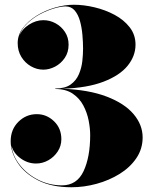

<svg xmlns="http://www.w3.org/2000/svg" viewBox="-20 -779 660 809"><path d="M581 -200Q581 -151.5 554.5 -112.5Q528 -73.5 484 -46.2Q440 -19 387 -4.5Q334 10 281 10Q197.5 10 140.5 -19.2Q83.5 -48.5 54.2 -93.2Q25 -138 25 -184Q25 -233.5 57.5 -265.8Q90 -298 135 -298Q176.5 -298 207.5 -268.2Q238.5 -238.5 238.5 -192.5Q238.5 -164 223.2 -140.8Q208 -117.5 183.8 -103.8Q159.5 -90 132 -90Q96 -90 65.8 -112.5Q35.5 -135 28 -167Q33.5 -121.5 64.2 -83Q95 -44.5 141.5 -21.2Q188 2 241 2Q304 2 332 -57.5Q360 -117 360 -210Q360 -238 353.5 -271.2Q347 -304.5 331 -334.8Q315 -365 286.2 -384.5Q257.5 -404 213 -404V-406Q254 -406 277.5 -422.8Q301 -439.5 312.2 -465.8Q323.5 -492 326.8 -520.8Q330 -549.5 330 -573.5Q330 -601.5 327.2 -632.5Q324.5 -663.5 317 -690.5Q309.5 -717.5 294.8 -734.8Q280 -752 256 -752Q237 -752 207.8 -743.5Q178.5 -735 148 -718.8Q117.5 -702.5 93.5 -679Q69.5 -655.5 60.5 -625.5Q72 -656 101.8 -675Q131.5 -694 162.5 -694Q190 -694 214.2 -680.8Q238.5 -667.5 253.8 -644.2Q269 -621 269 -591Q269 -558.5 252.8 -534.8Q236.5 -511 212 -498.2Q187.5 -485.5 162.5 -485.5Q135 -485.5 110.2 -499.8Q85.5 -514 70 -539.2Q54.5 -564.5 54.5 -597.5Q54.5 -632 76.8 -661.5Q99 -691 134.5 -713Q170 -735 211.5 -747Q253 -759 291 -759Q333 -759 378.2 -748.2Q423.5 -737.5 462.8 -716.5Q502 -695.5 526.5 -664Q551 -632.5 551 -591Q551 -543 517.8 -502Q484.5 -461 416.2 -434.8Q348 -408.5 243 -405Q353.5 -401 429 -372.2Q504.5 -343.5 542.8 -298.2Q581 -253 581 -200Z"/></svg>

Font: Bodoni* 96pt Fatface
Style: Regular
Weight: 900
Version: Version 2.3